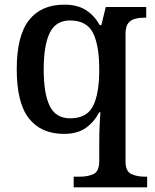

<svg xmlns="http://www.w3.org/2000/svg" viewBox="-20 -566 665 826"><path d="M297 240V194H325Q359 194 383 182.5Q407 171 407 126V44Q407 26 407.5 2.5Q408 -21 409.5 -44.5Q411 -68 412 -83H407Q385 -41 349 -15.5Q313 10 255 10Q157 10 104.5 -56.5Q52 -123 52 -268Q52 -412 104.5 -479Q157 -546 256 -546Q314 -546 350.5 -522Q387 -498 409 -458H416L435 -536H609V-490H602Q580 -490 561 -485Q542 -480 531 -465.5Q520 -451 520 -419V128Q520 171 544.5 182.5Q569 194 602 194H613V240ZM282 -57Q353 -57 380 -109.5Q407 -162 407 -267Q407 -371 380 -424.5Q353 -478 281 -478Q220 -478 194 -424.5Q168 -371 168 -267Q168 -163 194 -110Q220 -57 282 -57Z"/></svg>

Font: Noto Nastaliq Urdu Medium
Style: Regular
Weight: 500
Designer: Monotype Design Team (Patrick Giasson: type design, Kamal Mansour: OpenType code, Glenda Bellarosa). Updated by Simon Co
Foundry: Monotype Imaging Inc., Simon Cozens
Version: Version 3.007